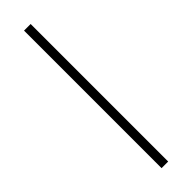

<svg xmlns="http://www.w3.org/2000/svg" viewBox="-340 -760 1001 1001"><g transform="rotate(-45 161.0 -259.0)"><path d="M136.7 248V-766.1H185.5V248Z"/></g></svg>

Font: Doulos SIL Cyr
Style: Regular
Weight: 400
Designer: Walt Agee, Victor Gaultney, Peter Martin, Debbi Hosken, Becca Hirsbrunner
Foundry: SIL International
Version: Version 5.000